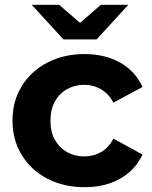

<svg xmlns="http://www.w3.org/2000/svg" viewBox="-20 -771 631 799"><path d="M332 8Q245 8 177 -27.5Q109 -63 70.5 -126Q32 -189 32 -269Q32 -350 70.5 -412.5Q109 -475 177 -510.5Q245 -546 332 -546Q417 -546 480 -510.5Q543 -475 573 -409L452 -344Q431 -382 399.5 -400Q368 -418 331 -418Q291 -418 259 -400Q227 -382 208.5 -349Q190 -316 190 -269Q190 -222 208.5 -189Q227 -156 259 -138Q291 -120 331 -120Q368 -120 399.5 -137.5Q431 -155 452 -194L573 -128Q543 -63 480 -27.5Q417 8 332 8ZM244 -607 112 -751H226L364 -632H262L400 -751H514L382 -607Z"/></svg>

Font: MOST Montserrat
Style: Bold
Weight: 700
Designer: Julieta Ulanovsky
Foundry: Julieta Ulanovsky
Version: Version 8.000;March 11, 2024;FontCreator 15.0.0.2926 64-bit